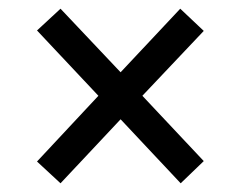

<svg xmlns="http://www.w3.org/2000/svg" viewBox="-20 -579 555 441"><path d="M119 -158 257 -305 395 -158 448 -209 307 -359 448 -508 394 -559 257 -413 119 -559 65 -509 206 -359 65 -208Z"/></svg>

Font: Noto Serif Georgian SemiCondensed ExtraBold
Style: Regular
Weight: 800
Width: 4
Designer: Monotype Design Team, Akaki Razmadze
Foundry: Google LLC
Version: Version 2.003